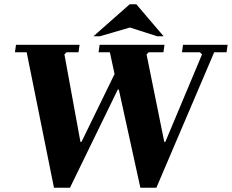

<svg xmlns="http://www.w3.org/2000/svg" viewBox="-20 -880 1087 900"><path d="M233 0 105 -635H50L55 -670H353L348 -635H292L282 -625L357 -215H362L517 -533L495 -635H442L447 -670H751L746 -635H677L667 -625L750 -215H755L927 -625L917 -635H833L838 -670H1047L1042 -635H984L713 0H638L537 -460H532L308 0ZM717 -710 589 -751 448 -710H418L588 -860H619L747 -710Z"/></svg>

Font: Brygada 1918
Style: Italic
Weight: 400
Italic angle: -8°
Designer: Mateusz Machalski | Borys Kosmynka | Przemek Hoffer
Foundry: NIEPODLEGLA 2018
Version: Version 3.006